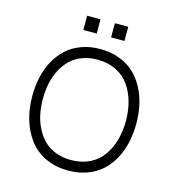

<svg xmlns="http://www.w3.org/2000/svg" viewBox="-125 -968 993 1084"><g transform="rotate(15 372.0 -426.0)"><path d="M250 -779.3V-862.3H328.1V-779.3ZM412.1 -779.3V-862.3H490.2V-779.3ZM371.1 9.8Q296.4 9.8 237.5 -18.6Q178.7 -46.9 142.1 -95.9Q105.5 -145 86.7 -208.5Q67.9 -272 67.9 -345.2Q67.9 -403.3 79.6 -455.8Q91.3 -508.3 115.7 -553Q140.1 -597.7 175.5 -630.4Q210.9 -663.1 261 -681.6Q311 -700.2 371.1 -700.2Q431.6 -700.2 482.2 -681.6Q532.7 -663.1 568.1 -630.6Q603.5 -598.1 627.9 -553.2Q652.3 -508.3 664.1 -455.8Q675.8 -403.3 675.8 -345.2Q675.8 -286.6 664.1 -234.4Q652.3 -182.1 627.9 -137.2Q603.5 -92.3 568.1 -59.8Q532.7 -27.3 482.2 -8.8Q431.6 9.8 371.1 9.8ZM371.1 -51.8Q433.6 -51.8 481.7 -75.9Q529.8 -100.1 558.3 -141.8Q586.9 -183.6 601.1 -234.9Q615.2 -286.1 615.2 -345.2Q615.2 -403.8 601.1 -455.3Q586.9 -506.8 558.3 -548.3Q529.8 -589.8 481.7 -614Q433.6 -638.2 371.1 -638.2Q321.8 -638.2 281 -622.3Q240.2 -606.4 212.6 -578.9Q185.1 -551.3 166 -513.7Q147 -476.1 138.4 -433.8Q129.9 -391.6 129.9 -345.2Q129.9 -298.3 138.4 -256.1Q147 -213.9 166 -176.3Q185.1 -138.7 212.6 -111.1Q240.2 -83.5 281 -67.6Q321.8 -51.8 371.1 -51.8Z"/></g></svg>

Font: HK Grotesk Light
Style: Regular
Weight: 300
Designer: Alfredo Marco Pradil and Stefan Peev
Foundry: Hanken Design Co.
Version: Version 1.045;PS 001.045;hotconv 1.0.88;makeotf.lib2.5.64775